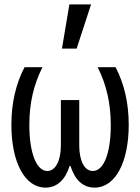

<svg xmlns="http://www.w3.org/2000/svg" viewBox="-20 -847 640 877"><path d="M412 10C507 10 568 -106 568 -277C568 -375 548 -463 508 -540H426C466 -461 486 -376 486 -275C486 -150 455 -66 404 -66C365 -66 342 -114 342 -182V-390H258V-182C258 -114 234 -66 196 -66C146 -66 114 -150 114 -276C114 -376 134 -461 174 -540H92C52 -463 32 -375 32 -277C32 -106 93 10 188 10C242 10 279 -28 298 -89H302C321 -28 357 10 412 10ZM396 -827H297L263 -625H330Z"/></svg>

Font: CommitMonoNiceRocks
Style: Regular
Weight: 400
Monospace: yes
Designer: Eigil Nikolajsen
Foundry: Eigil Nikolajsen
Version: Version 1.143